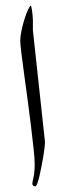

<svg xmlns="http://www.w3.org/2000/svg" viewBox="-20 -657 231 681"><path d="M139.6 -153.3Q139.6 -147.9 138.2 -134.3Q136.7 -120.6 133.8 -103.3Q130.9 -85.9 127.2 -66.9Q123.5 -47.9 119.9 -32.2Q116.2 -16.6 112.3 -6.3Q108.4 3.9 105.5 3.9Q94.7 3.9 94.7 -6.3Q94.7 -9.8 98.9 -28.1Q103 -46.4 103 -75.2Q103 -93.3 99.1 -130.1Q95.2 -167 89.6 -212.6Q84 -258.3 77.4 -307.4Q70.8 -356.4 64.9 -398.9Q59.1 -441.4 55.4 -472.4Q51.8 -503.4 51.8 -512.2Q51.8 -526.9 56.2 -548.1Q60.5 -569.3 66.7 -588.6Q72.8 -607.9 79.3 -622.1Q85.9 -636.2 89.4 -637.2Q90.8 -635.3 92 -628.9Q93.3 -622.6 94.2 -614.7Q95.2 -606.9 95.9 -598.9Q96.7 -590.8 96.7 -585.9V-549.3Z"/></svg>

Font: Accordance
Style: Italic
Weight: 400
Italic angle: -11°
Version: Version 1.2 (build January 31, 2020) Miklal Software Solutio